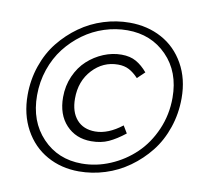

<svg xmlns="http://www.w3.org/2000/svg" viewBox="-76 -731 848 821"><g transform="rotate(10 348.5 -320.0)"><path d="M317.9 12.2Q240.7 12.2 179 -22.5Q117.2 -57.1 81.5 -122.3Q45.9 -187.5 45.9 -272Q45.9 -338.4 66.7 -398.7Q87.4 -459 123.8 -504.4Q160.2 -549.8 207.5 -583.5Q254.9 -617.2 310.3 -634.5Q365.7 -651.9 422.9 -651.9Q500.5 -651.9 562.5 -618.2Q624.5 -584.5 660.6 -520.3Q696.8 -456.1 696.8 -372.1Q696.8 -304.7 676 -243.9Q655.3 -183.1 618.9 -137.2Q582.5 -91.3 534.7 -57.1Q486.8 -22.9 431.2 -5.4Q375.5 12.2 317.9 12.2ZM324.2 -22.9Q387.7 -22.9 448 -48.6Q508.3 -74.2 554.9 -118.9Q601.6 -163.6 629.9 -228.5Q658.2 -293.5 658.2 -367.2Q658.2 -479.5 590.3 -548.8Q522.5 -618.2 418.9 -618.2Q368.2 -618.2 319.1 -602.3Q270 -586.4 228.3 -556.2Q186.5 -525.9 154.5 -484.9Q122.6 -443.8 104.2 -390.1Q85.9 -336.4 85.9 -277.8Q85.9 -164.6 153.3 -93.8Q220.7 -22.9 324.2 -22.9ZM347.2 -124Q280.8 -124 238.8 -168.7Q196.8 -213.4 196.8 -289.1Q196.8 -338.4 215.6 -380.9Q234.4 -423.3 265.1 -451.4Q295.9 -479.5 334.2 -495.4Q372.6 -511.2 412.1 -511.2Q449.7 -511.2 475.8 -496.3Q502 -481.4 524.9 -454.1L493.2 -423.8Q473.1 -445.3 452.6 -456.1Q432.1 -466.8 404.8 -466.8Q339.8 -466.8 293.9 -417.2Q248 -367.7 248 -292Q248 -233.9 276.9 -200.9Q305.7 -168 356.9 -168Q413.1 -168 473.1 -214.8L492.2 -183.1Q455.1 -153.8 422.6 -138.9Q390.1 -124 347.2 -124Z"/></g></svg>

Font: Office Code Pro D Light Italic
Style: Regular
Weight: 300
Italic angle: -9°
Designer: Nathan Rutzky & Paul D. Hunt
Foundry: Adobe Systems Incorporated
Version: Version 1.004;PS 001.004;hotconv 1.0.70;makeotf.lib2.5.58329